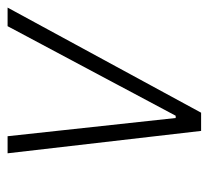

<svg xmlns="http://www.w3.org/2000/svg" viewBox="-42 -508 550 506"><g transform="rotate(-90 233.0 -255.0)"><path d="M141 0 82 -510H127L175 -67H181L417 -510H466L189 0Z"/></g></svg>

Font: Saira SemiCondensed ExtraLight
Style: Italic
Weight: 250
Width: 4
Italic angle: -12°
Designer: Hector Gatti with collaboration of the Omnibus-Type team
Foundry: Omnibus-Type
Version: Version 1.101